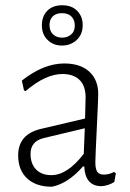

<svg xmlns="http://www.w3.org/2000/svg" viewBox="-20 -703 493 729"><path d="M216 -683Q253 -683 273.5 -661.5Q294 -640 294 -608Q294 -572 271 -551Q248 -530 215 -530Q183 -530 161 -551Q139 -572 139 -607Q139 -641 159.5 -662Q180 -683 216 -683ZM215 -653Q193 -653 180.5 -641Q168 -629 168 -608Q168 -585 181.5 -572.5Q195 -560 216 -560Q236 -560 250 -572Q264 -584 264 -606Q264 -627 251.5 -640Q239 -653 215 -653ZM224 -462Q285 -462 319 -431Q353 -400 353 -345Q353 -330 347.5 -216Q342 -102 342 -87Q342 -61 349.5 -50.5Q357 -40 375 -40Q393 -40 413 -50L420 -45L414 -12Q390 3 363 4Q303 2 300 -71H295Q238 -6 177 6Q117 6 83 -25.5Q49 -57 49 -113Q49 -194 137 -214L303 -253L305 -334Q305 -377 282 -399.5Q259 -422 217 -422Q153 -422 77 -357L71 -360L63 -397Q145 -462 224 -462ZM302 -216 147 -179Q96 -167 96 -119Q96 -81 117 -59.5Q138 -38 175 -38Q236 -38 298 -119Z"/></svg>

Font: Alegreya Sans Light
Style: Regular
Weight: 300
Designer: Juan Pablo del Peral
Foundry: Huerta Tipografica
Version: Version 2.007